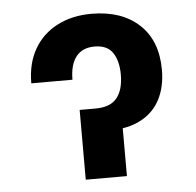

<svg xmlns="http://www.w3.org/2000/svg" viewBox="-45 -598 658 644"><g transform="rotate(-5 284.5 -276.5)"><path d="M64.5 -337.9Q64.5 -404.8 92.3 -452.9Q120.1 -501 170.2 -526.9Q220.2 -552.7 285.6 -552.7Q386.7 -552.7 445.8 -498Q504.9 -443.4 504.9 -344.7Q504.9 -288.6 483.4 -246.3Q461.9 -204.1 418 -180.7Q374 -157.2 306.2 -157.2H241.7V-234.9H271.5Q321.8 -234.9 344 -262.5Q366.2 -290 366.2 -340.8Q366.2 -386.7 347.7 -414.6Q329.1 -442.4 286.6 -442.4Q245.1 -442.4 224.1 -415.3Q203.1 -388.2 203.1 -337.9ZM218.3 -234.9H356.9V0H218.3Z"/></g></svg>

Font: Inter Cardless
Style: Bold
Weight: 700
Designer: Rasmus Andersson
Foundry: rsms
Version: Version 4.001;git-9221beed3